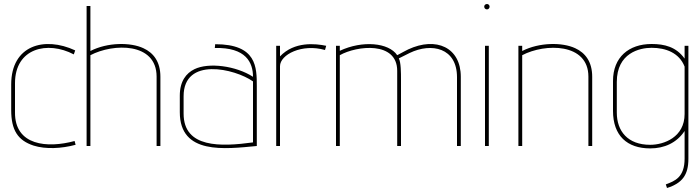

<svg xmlns="http://www.w3.org/2000/svg" viewBox="-20 -730 3496 960"><path d="M353 -25C218 12 53 -1 55 -169V-314C55 -490 218 -527 349 -458L356 -478C201 -550 36 -503 36 -308V-180C36 -79 69 -28 148 -2C209 17 287 13 358 -6Z M782 0V-346C782 -422 747 -466 697 -489C633 -519 518 -519 432 -475V-700H413V0H432V-454C546 -514 763 -519 763 -347V0Z M1245 -18C1084 4 898 11 898 -162V-249C898 -447 1154 -387 1245 -323ZM1264 -298C1264 -394 1264 -509 1056 -509L1054 -490C1210 -494 1245 -417 1245 -346C1160 -401 1023 -419 952 -384C911 -364 879 -324 879 -252V-169C879 45 1105 15 1264 0Z M1380 0V-399C1380 -457 1490 -513 1605 -480L1611 -501C1558 -512 1452 -524 1380 -448V-501H1361V0Z M2284 0V-346C2284 -493 2161 -548 2021 -483C2019 -482 1980 -462 1966 -454C1924 -517 1792 -529 1679 -476V-501H1660V0H1679V-454C1764 -502 1966 -525 1966 -376V0H1985V-333C1985 -363 1985 -420 1974 -438L2028 -465C2138 -518 2265 -491 2265 -344V0Z M2415 -683C2422 -683 2428 -689 2428 -697C2428 -704 2422 -710 2415 -710C2407 -710 2401 -704 2401 -697C2401 -689 2407 -683 2415 -683ZM2424 0V-501H2405V0Z M2941 0V-346C2941 -422 2906 -466 2856 -489C2792 -519 2677 -519 2591 -475V-501H2572V0H2591V-454C2705 -514 2922 -516 2922 -347V0Z M3403 -160C3403 -44 3300 -6 3231 -6C3118 -6 3064 -75 3064 -167V-320C3064 -465 3178 -491 3238 -491C3309 -491 3376 -466 3403 -397ZM3315 210C3391 186 3422 145 3422 64V-501H3403V-437C3361 -496 3302 -510 3238 -510C3124 -510 3045 -444 3045 -325V-176C3045 -51 3116 12 3231 12C3301 12 3363 -15 3403 -75V63C3403 157 3354 175 3309 192Z"/></svg>

Font: Advent Pro
Style: Thin
Weight: 100
Designer: Andreas Kalpakidis
Foundry: Andreas Kalpakidis
Version: Version 2.002 2007